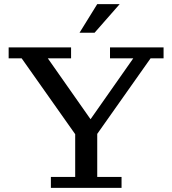

<svg xmlns="http://www.w3.org/2000/svg" viewBox="-20 -912 836 932"><path d="M349 -255 85 -629H22V-682H325V-629H212L433 -314H406L627 -629H514V-682H774V-629H711L447 -255ZM227 0V-53H345V-318H452V-53H570V0ZM366 -753 452 -892H561L439 -753Z"/></svg>

Font: Montagu Slab 24pt
Style: Regular
Weight: 400
Designer: Florian Karsten
Foundry: Florian Karsten
Version: Version 1.000